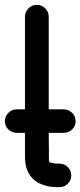

<svg xmlns="http://www.w3.org/2000/svg" viewBox="-41 -764 332 792"><path d="M160 -216Q161 -101 161 -98H162L164 -96H163Q166 -93 168 -93L167 -94Q171 -92 180 -91Q182 -89 203.5 -89Q225 -89 239 -74.5Q253 -60 253 -40Q253 -21 239 -6.5Q225 8 204 8H193Q150 8 113 -12Q62 -45 62 -116V-216H28Q8 -216 -6.5 -230Q-21 -244 -21 -264Q-21 -284 -6.5 -298.5Q8 -313 28 -313H62V-695Q62 -715 76.5 -729.5Q91 -744 111 -744Q131 -744 145.5 -729.5Q160 -715 160 -695V-313H222Q242 -313 256.5 -298.5Q271 -284 271 -264Q271 -244 256.5 -230Q242 -216 222 -216Z"/></svg>

Font: Bad Comic
Style: Regular
Weight: 400
Designer: GGBotNet
Foundry: f0n7
Version: 0.9